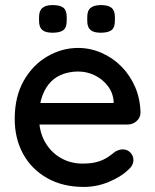

<svg xmlns="http://www.w3.org/2000/svg" viewBox="-20 -727 612 757"><path d="M310 10Q228 10 166.5 -24.5Q105 -59 71.5 -119.5Q38 -180 38 -258Q38 -346 73.5 -408.5Q109 -471 166.5 -504.5Q224 -538 288 -538Q336 -538 380.5 -518.5Q425 -499 459 -464.5Q493 -430 513 -383.5Q533 -337 534 -282Q533 -262 518 -249Q503 -236 483 -236H95L71 -321H447L428 -303V-328Q425 -363 404 -389.5Q383 -416 352.5 -430.5Q322 -445 288 -445Q258 -445 230 -435.5Q202 -426 181 -405Q160 -384 147 -349.5Q134 -315 134 -264Q134 -209 157 -168Q180 -127 219 -104.5Q258 -82 306 -82Q342 -82 366 -89.5Q390 -97 406 -108Q422 -119 434 -129Q450 -138 464 -138Q482 -138 494 -125.5Q506 -113 506 -96Q506 -74 484 -56Q457 -30 409.5 -10Q362 10 310 10ZM377 -598Q349 -598 336.5 -609Q324 -620 324 -645V-660Q324 -686 338 -696.5Q352 -707 378 -707Q407 -707 420 -696Q433 -685 433 -660V-645Q433 -618 419.5 -608Q406 -598 377 -598ZM187 -598Q159 -598 146.5 -609Q134 -620 134 -645V-660Q134 -685 147.5 -696Q161 -707 187 -707Q217 -707 230 -696.5Q243 -686 243 -660V-645Q243 -618 229.5 -608Q216 -598 187 -598Z"/></svg>

Font: Quicksand SemiBold
Style: Regular
Weight: 600
Designer: Andrew Paglinawan
Foundry: Andrew Paglinawan
Version: Version 3.004